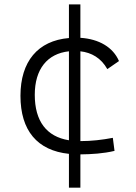

<svg xmlns="http://www.w3.org/2000/svg" viewBox="-20 -701 626 884"><path d="M297.4 163.1H350.1V9.8C401.9 9.3 456.5 5.9 507.3 -6.3L499.5 -66.4C451.2 -57.1 400.9 -51.3 350.1 -51.3V-464.8C401.4 -459 445.3 -434.1 474.1 -382.8L527.8 -419.9C500.5 -483.4 436 -521.5 350.1 -526.9V-680.7H297.4V-525.9C153.8 -513.7 74.2 -417.5 74.2 -259.8C74.2 -99.6 151.9 -7.8 297.4 7.3ZM297.4 -55.2C194.3 -71.8 140.1 -143.1 140.1 -264.6C140.1 -382.8 197.8 -454.1 297.4 -464.8Z"/></svg>

Font: Cascadia Code PL Light
Style: Regular
Weight: 300
Monospace: yes
Designer: Aaron Bell
Foundry: Saja Typeworks
Version: Version 2404.023